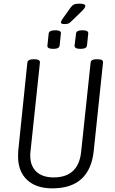

<svg xmlns="http://www.w3.org/2000/svg" viewBox="-20 -1027 630 1053"><path d="M267 6Q178 6 128.5 -40.5Q79 -87 79 -170Q79 -185 80 -199L130 -684Q133 -702 162 -702H170Q200 -702 199 -684L147 -194Q146 -188 146 -183Q146 -178 146 -173Q146 -117 179.5 -85.5Q213 -54 274 -54Q410 -54 425 -194L477 -684Q479 -702 508 -702H516Q547 -702 545 -684L494 -199Q472 6 267 6ZM421 -759Q388 -759 389 -777L397 -843Q399 -861 432 -861Q466 -861 464 -843L457 -777Q455 -759 421 -759ZM272 -759Q238 -759 240 -777L247 -843Q249 -861 283 -861Q317 -861 314 -843L307 -777Q305 -759 272 -759ZM334 -895Q314 -895 314 -904Q314 -910 322 -922L366 -984Q376 -998 386 -1002.5Q396 -1007 416 -1007Q448 -1007 448 -994Q448 -984 425 -962L369 -908Q362 -900 354 -897.5Q346 -895 334 -895Z"/></svg>

Font: Asap Condensed Condensed Light
Style: Italic
Weight: 300
Width: 3
Italic angle: -6°
Designer: Pablo Cosgaya
Foundry: Omnibus-Type
Version: Version 3.001; ttfautohint (v1.8.4.7-5d5b)